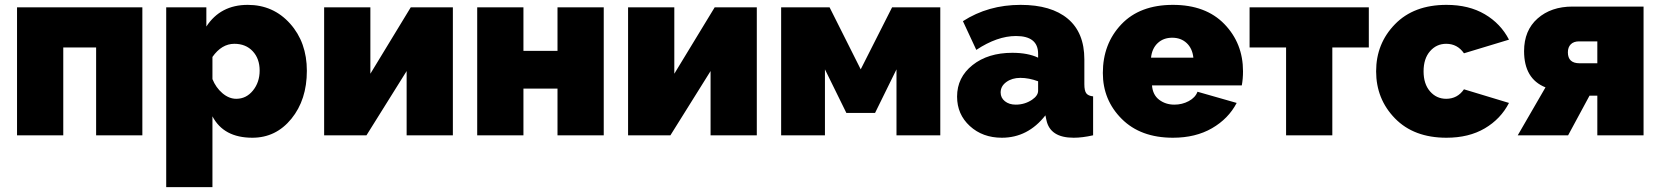

<svg xmlns="http://www.w3.org/2000/svg" viewBox="-20 -556 6824 789"><path d="M50 0V-526H565V0H375V-361H240V0Z M853 -78V213H663V-526H828V-447Q886 -536 998 -536Q1103 -536 1172 -459Q1241 -382 1241 -265Q1241 -146 1177.5 -68Q1114 10 1017 10Q899 10 853 -78ZM1047 -266Q1047 -315 1018.5 -345.5Q990 -376 943 -376Q891 -376 853 -322V-231Q867 -196 894 -173Q921 -150 951 -150Q992 -150 1019.5 -184Q1047 -218 1047 -266Z M1312 0V-526H1502V-253L1668 -526H1841V0H1651V-264L1486 0Z M1941 0V-526H2131V-347H2271V-526H2461V0H2271V-192H2131V0Z M2561 0V-526H2751V-253L2917 -526H3090V0H2900V-264L2735 0Z M3190 0V-526H3389L3517 -271L3646 -526H3844V0H3664V-271L3576 -92H3458L3370 -271V0Z M3913 -159Q3913 -238 3976.5 -288.5Q4040 -339 4140 -339Q4204 -339 4246 -319V-335Q4246 -408 4155 -408Q4078 -408 3992 -351L3937 -469Q4041 -536 4174 -536Q4300 -536 4368 -479Q4436 -422 4436 -312V-210Q4436 -183 4444 -172.5Q4452 -162 4472 -160V0Q4428 10 4392 10Q4295 10 4280 -63L4276 -82Q4204 10 4097 10Q4018 10 3965.5 -38Q3913 -86 3913 -159ZM4221 -146Q4246 -163 4246 -183V-222Q4208 -236 4173 -236Q4139 -236 4115.5 -219Q4092 -202 4092 -176Q4092 -154 4109.5 -140Q4127 -126 4154 -126Q4191 -126 4221 -146Z M4800 10Q4667 10 4589.5 -67.5Q4512 -145 4512 -256Q4512 -376 4588 -456Q4664 -536 4800 -536Q4935 -536 5011.5 -457Q5088 -378 5088 -263Q5088 -232 5083 -205H4714Q4717 -166 4743.5 -146Q4770 -126 4806 -126Q4838 -126 4865 -140.5Q4892 -155 4901 -179L5062 -133Q5028 -68 4960.5 -29Q4893 10 4800 10ZM4710 -319H4884Q4880 -357 4856.5 -379Q4833 -401 4797 -401Q4761 -401 4737.5 -379Q4714 -357 4710 -319Z M5265 0V-361H5115V-526H5605V-361H5455V0Z M5924 10Q5790 10 5712.5 -69.5Q5635 -149 5635 -263Q5635 -377 5712.5 -456.5Q5790 -536 5924 -536Q6016 -536 6081.5 -497.5Q6147 -459 6181 -393L5996 -337Q5969 -376 5923 -376Q5883 -376 5856.5 -345.5Q5830 -315 5830 -263Q5830 -211 5856.5 -180.5Q5883 -150 5923 -150Q5969 -150 5996 -189L6181 -133Q6147 -67 6081.5 -28.5Q6016 10 5924 10Z M6217 0 6331 -197Q6243 -232 6243 -346Q6243 -431 6298.5 -480Q6354 -529 6442 -529H6734V0H6544V-163H6512L6424 0ZM6471 -296H6544V-386H6469Q6447 -386 6435 -374Q6423 -362 6423 -341Q6423 -296 6471 -296Z"/></svg>

Font: Raleway-v4020 Black
Style: Regular
Weight: 900
Designer: Matt McInerney, Pablo Impallari, Rodrigo Fuenzalida
Foundry: Matt McInerney, Pablo Impallari, Rodrigo Fuenzalida
Version: Version 4.020;PS 004.020;hotconv 1.0.88;makeotf.lib2.5.64775